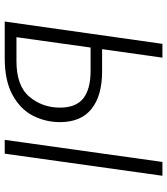

<svg xmlns="http://www.w3.org/2000/svg" viewBox="34 -760 725 834"><g transform="rotate(90 397.0 -342.5)"><path d="M510 -240Q510 -178 482.5 -123.5Q455 -69 393 -34.5Q331 0 232 0H73L170 -685H230L193 -423H290Q395 -423 452.5 -377Q510 -331 510 -240ZM743 -685 647 0H587L683 -685ZM447 -240Q447 -310 406.5 -341.5Q366 -373 288 -373H186L141 -51H245Q353 -51 400 -107.5Q447 -164 447 -240Z"/></g></svg>

Font: FiraGO Light
Style: Italic
Weight: 300
Italic angle: -8°
Designer: bBox Type GmbH
Foundry: bBox Type GmbH
Version: Version 1.001